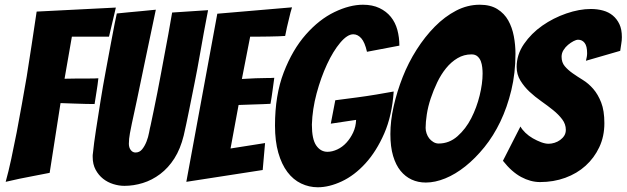

<svg xmlns="http://www.w3.org/2000/svg" viewBox="-20 -768 2650 812"><path d="M4 1Q16 -42 27.5 -95.5Q39 -149 50.5 -208Q62 -267 72.5 -327.5Q83 -388 93 -444Q114 -577 135 -719L470 -736L441 -613H284L253 -435Q284 -436 312 -436Q335 -436 359 -436Q383 -436 396 -437Q393 -409 388.5 -382Q384 -355 380 -328Q367 -328 343 -328.5Q319 -329 293.5 -330Q268 -331 236 -332L190 -37Q156 -31 123 -24Q95 -19 62 -12Q29 -5 4 1Z M506 18Q483 18 459 10.5Q435 3 416 -12Q397 -27 384.5 -50Q372 -73 372 -104Q372 -108 372 -112Q372 -116 373 -120Q377 -161 386 -219Q395 -277 405 -340Q415 -403 427 -466.5Q439 -530 448.5 -582Q458 -634 465 -668.5Q472 -703 474 -711Q495 -713 524 -716Q553 -719 578 -721Q609 -724 639 -727Q613 -606 593 -508Q584 -466 575.5 -424Q567 -382 559.5 -347Q552 -312 546.5 -286.5Q541 -261 537.5 -245Q534 -229 529.5 -204.5Q525 -180 525 -160Q525 -144 533 -133.5Q541 -123 553 -123Q570 -123 581 -136.5Q592 -150 599.5 -169Q607 -188 610.5 -207.5Q614 -227 617 -238Q623 -267 630.5 -302.5Q638 -338 645.5 -376.5Q653 -415 660.5 -455Q668 -495 675 -533Q692 -621 708 -715L860 -725Q860 -725 855 -699Q850 -673 842 -630Q834 -587 824.5 -532Q815 -477 803 -417.5Q791 -358 779.5 -300.5Q768 -243 757 -195Q743 -138 717.5 -98Q692 -58 657.5 -32Q623 -6 584 6Q545 18 506 18Z M768 1 899 -710 1215 -737Q1208 -715 1203 -692Q1198 -673 1193.5 -652.5Q1189 -632 1186 -616Q1176 -615 1157.5 -614.5Q1139 -614 1118 -613.5Q1097 -613 1075.5 -613Q1054 -613 1038 -613L1003 -434Q1034 -436 1061 -437Q1083 -438 1106 -438Q1129 -438 1140 -439Q1136 -411 1132.5 -384Q1129 -357 1124 -329Q1114 -328 1091.5 -327.5Q1069 -327 1046 -326Q1020 -325 989 -324L955 -140L1101 -163L1091 -49Z M1324 24Q1287 24 1253.5 8Q1220 -8 1195.5 -40.5Q1171 -73 1157 -122Q1143 -171 1143 -237Q1143 -366 1180 -462Q1217 -558 1273.5 -622Q1330 -686 1394.5 -717Q1459 -748 1515 -748Q1555 -748 1584.5 -734Q1614 -720 1633 -696.5Q1652 -673 1660.5 -641.5Q1669 -610 1669 -575L1532 -549Q1523 -589 1508 -606Q1493 -623 1474 -623Q1449 -623 1419 -587.5Q1389 -552 1363 -496Q1337 -440 1319 -373Q1301 -306 1299 -241Q1299 -179 1317.5 -152.5Q1336 -126 1365 -126Q1385 -126 1406.5 -136Q1428 -146 1445 -164.5Q1462 -183 1473.5 -207.5Q1485 -232 1486 -261L1379 -245L1398 -344Q1445 -350 1490 -356Q1528 -361 1570.5 -368Q1613 -375 1645 -381Q1638 -279 1605 -203.5Q1572 -128 1525.5 -77Q1479 -26 1425.5 -1Q1372 24 1324 24Z M1781 4Q1748 4 1721 -8.5Q1694 -21 1674 -45.5Q1654 -70 1642.5 -108.5Q1631 -147 1631 -201Q1631 -257 1645 -319Q1659 -381 1683 -442Q1707 -503 1742 -558Q1777 -613 1819 -655.5Q1861 -698 1909 -723Q1957 -748 2009 -748Q2054 -748 2083.5 -729.5Q2113 -711 2129.5 -681.5Q2146 -652 2153 -615Q2160 -578 2160 -541Q2160 -459 2142.5 -386.5Q2125 -314 2096 -253.5Q2067 -193 2028.5 -145.5Q1990 -98 1948 -64.5Q1906 -31 1863 -13.5Q1820 4 1781 4ZM1835 -161Q1880 -161 1915 -192Q1950 -223 1973 -268Q1996 -313 2008.5 -364Q2021 -415 2021 -457Q2021 -469 2019.5 -483Q2018 -497 2013.5 -509Q2009 -521 1999.5 -529.5Q1990 -538 1974 -538Q1942 -538 1915 -522Q1888 -506 1866.5 -479.5Q1845 -453 1829 -419.5Q1813 -386 1801.5 -351.5Q1790 -317 1785 -284Q1780 -251 1780 -227Q1780 -216 1784 -204Q1788 -192 1795 -183Q1802 -174 1812.5 -167.5Q1823 -161 1835 -161Z M2264 2Q2224 2 2184 -19.5Q2144 -41 2107 -88L2181 -233Q2188 -220 2202 -206.5Q2216 -193 2233.5 -183Q2251 -173 2268.5 -166.5Q2286 -160 2300 -160Q2312 -160 2325 -164Q2338 -168 2349 -176Q2360 -184 2366.5 -194.5Q2373 -205 2373 -219Q2373 -243 2357.5 -263.5Q2342 -284 2319 -302.5Q2296 -321 2269 -340Q2242 -359 2219.5 -380Q2197 -401 2181 -427Q2165 -453 2165 -485Q2165 -537 2196 -582Q2227 -627 2273.5 -659.5Q2320 -692 2375 -711Q2430 -730 2479 -730Q2506 -730 2530 -723.5Q2554 -717 2571.5 -702.5Q2589 -688 2599.5 -666Q2610 -644 2610 -611Q2610 -597 2607.5 -583Q2605 -569 2603 -553L2458 -511Q2460 -519 2461.5 -527Q2463 -535 2463 -543Q2463 -573 2452.5 -586.5Q2442 -600 2425 -600Q2417 -600 2405.5 -594Q2394 -588 2382.5 -578.5Q2371 -569 2363 -556Q2355 -543 2355 -528Q2355 -504 2368.5 -488Q2382 -472 2402 -458Q2422 -444 2445.5 -429.5Q2469 -415 2489 -392Q2509 -369 2522.5 -334.5Q2536 -300 2536 -247Q2536 -191 2514.5 -145.5Q2493 -100 2456.5 -67Q2420 -34 2370.5 -16Q2321 2 2264 2Z"/></svg>

Font: Bangers
Style: Regular
Weight: 400
Designer: vernon adams
Foundry: Vernon Adams
Version: Version 2.000